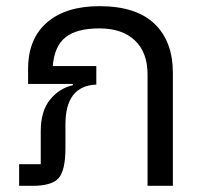

<svg xmlns="http://www.w3.org/2000/svg" viewBox="-20 -602 662 622"><path d="M302 -582Q421 -582 480.5 -525Q540 -468 540 -366V0H458V-361Q458 -432 417 -471Q376 -510 302 -510Q228 -510 192 -481Q156 -452 151 -388H292V-328Q192 -324 192 -199V-123Q192 -50 170 -25Q148 0 85 0H42V-70H112V-177Q112 -242 142 -279Q172 -316 216 -326V-330H71V-379Q71 -476 132 -529Q193 -582 302 -582Z"/></svg>

Font: Anuphan
Style: Regular
Weight: 400
Designer: Mike Abbink, Paul van der Laan, Pieter van Rosmalen, Mint Tantisuwanna
Foundry: Bold Monday; Cadson Demak
Version: Version 3.002;hotconv 1.0.109;makeotfexe 2.5.65596